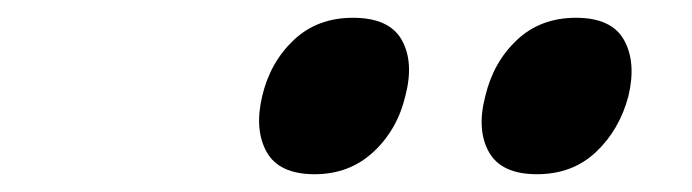

<svg xmlns="http://www.w3.org/2000/svg" viewBox="-20 -903 778 216"><path d="M687 -795Q677 -757 650.5 -732Q624 -707 584 -707Q544 -707 530 -732Q516 -757 526 -795Q535 -833 561.5 -858Q588 -883 628 -883Q668 -883 682 -858Q696 -833 687 -795ZM436 -795Q427 -757 400 -732Q373 -707 334 -707Q294 -707 280 -732Q266 -757 275 -795Q284 -833 310.5 -858Q337 -883 377 -883Q418 -883 432 -858Q446 -833 436 -795Z"/></svg>

Font: TypoPRO Sinkin Sans
Style: 800 Black Italic
Weight: 900
Italic angle: -112°
Designer: Keith Bates
Foundry: K-Type
Version: Sinkin Sans (version 1.0)  by Keith Bates   •   © 2014   www